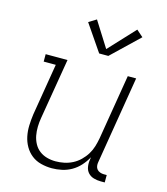

<svg xmlns="http://www.w3.org/2000/svg" viewBox="-114 -854 829 951"><g transform="rotate(15 300.0 -378.5)"><path d="M240 8Q212 8 184.5 1Q157 -6 136 -22.5Q115 -39 101.5 -62.5Q88 -86 82.5 -113Q77 -140 78 -168.5Q79 -197 83 -226L127 -492H65V-530H177L125 -219Q121 -196 120.5 -173Q120 -150 124 -128.5Q128 -107 138.5 -87.5Q149 -68 166 -55Q183 -42 204.5 -36Q226 -30 249 -30Q271 -30 293 -34.5Q315 -39 335.5 -49.5Q356 -60 373 -76.5Q390 -93 402 -112.5Q414 -132 420.5 -153.5Q427 -175 431 -197L486 -530H529L455 -81Q453 -71 454.5 -61Q456 -51 462 -44Q468 -37 477.5 -33.5Q487 -30 497 -30H512V8H491Q473 8 455.5 3Q438 -2 426.5 -14.5Q415 -27 412 -45Q409 -63 412 -81L414 -95Q401 -71 382.5 -50.5Q364 -30 340.5 -16.5Q317 -3 291 2.5Q265 8 240 8ZM320 -602 227 -738 266 -762 348 -632 472 -765 506 -735 367 -602Z"/></g></svg>

Font: Iosevka Curly Slab XLtEx
Style: Italic
Weight: 200
Width: 7
Italic angle: -9°
Monospace: yes
Designer: Belleve Invis
Foundry: Belleve Invis
Version: Version 11.1.0; ttfautohint (v1.8.3)